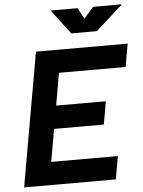

<svg xmlns="http://www.w3.org/2000/svg" viewBox="-60 -945 741 992"><g transform="rotate(-5 311.0 -449.0)"><path d="M24.4 0 125.5 -574.2 146.5 -693.4H622.1L601.1 -574.2H255.4L226.1 -406.7H483.9L462.9 -287.6H205.1L175.3 -119.1H521L500 0ZM336.4 -771.5 240.2 -898.4H380.4L410.6 -841.3L460.4 -898.4H610.4L469.2 -771.5Z"/></g></svg>

Font: CaskaydiaCove NFP
Style: Bold Italic
Weight: 700
Italic angle: -10°
Designer: Aaron Bell
Foundry: Saja Typeworks
Version: Version 2111.001; VTT 6.35;Nerd Fonts 3.1.1